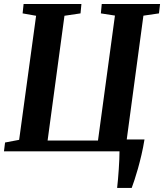

<svg xmlns="http://www.w3.org/2000/svg" viewBox="-20 -763 827 968"><path d="M570.5 184.5Q573 164 575 139.5Q577 115 578.8 90Q580.5 65 581.5 41.5Q582.5 18 582.5 0H0L5.5 -44.5L76.5 -58L162 -683.5L94 -695.5L99 -743H390.5L386 -695.5L305 -683.5L220 -54.5H474L559.5 -684.5L488.5 -695.5L493 -743H787L781.5 -695.5L703 -684L619 -60H708.5Q702 -19.5 693.2 17.8Q684.5 55 675.5 87Q666.5 119 658.2 143.8Q650 168.5 644 184.5Z"/></svg>

Font: Merriweather 28pt
Style: Bold Italic
Weight: 700
Italic angle: -7.8°
Version: Version 2.101